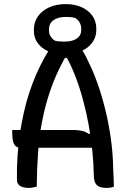

<svg xmlns="http://www.w3.org/2000/svg" viewBox="-20 -915 640 941"><path d="M40 -278H340Q363 -278 382 -273.5Q401 -269 416 -258L443 -271V-191H81Q65 -191 56 -199.5Q47 -208 43.5 -224Q40 -240 40 -262ZM160 0Q151 2 141 4Q131 6 119 6Q104 6 91 2Q78 -2 70.5 -11Q63 -20 63 -35Q62 -95 66 -152.5Q70 -210 78 -263Q86 -316 97.5 -366.5Q109 -417 124 -462.5Q139 -508 157.5 -550.5Q176 -593 197.5 -631.5Q219 -670 243 -704Q255 -707 266.5 -708.5Q278 -710 291 -710Q324 -710 345.5 -700.5Q367 -691 382.5 -669Q398 -647 415 -609Q437 -565 458 -506Q479 -447 496 -378Q513 -309 523.5 -234Q534 -159 535 -80Q536 -60 537 -40Q538 -20 538 0Q530 3 521 4.5Q512 6 502 6Q483 6 469 1Q455 -4 448 -16.5Q441 -29 440 -50Q439 -112 432.5 -176Q426 -240 414.5 -303Q403 -366 386.5 -427Q370 -488 348 -544.5Q326 -601 297 -651L325 -631H281L310 -651Q280 -601 256.5 -548Q233 -495 215 -436Q197 -377 184.5 -310Q172 -243 166.5 -166Q161 -89 160 0ZM302 -895Q346 -895 379.5 -880Q413 -865 432.5 -838Q452 -811 452 -774V-768Q452 -733 432 -706Q412 -679 377 -663.5Q342 -648 296 -648Q252 -648 218.5 -662.5Q185 -677 165.5 -703Q146 -729 146 -764V-770Q146 -807 166 -835Q186 -863 221 -879Q256 -895 302 -895ZM304 -832Q264 -832 242 -816Q220 -800 220 -771V-765Q220 -750 227.5 -737.5Q235 -725 248 -716Q259 -713 270 -712Q281 -711 294 -711Q335 -711 356.5 -726Q378 -741 378 -768V-774Q378 -791 370.5 -804.5Q363 -818 348 -827Q338 -830 327.5 -831Q317 -832 304 -832Z"/></svg>

Font: Recursive Monospace Casual
Style: Regular
Weight: 400
Version: Version 1.047